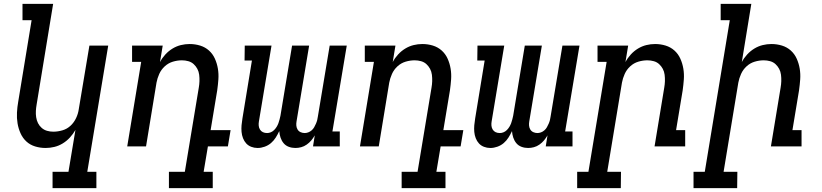

<svg xmlns="http://www.w3.org/2000/svg" viewBox="-20 -755 4240 990"><path d="M477 215H251V131H333L369 -85Q357 -64 340.5 -46Q324 -28 303.5 -15.5Q283 -3 260.5 2.5Q238 8 215 8Q187 8 161 0Q135 -8 116 -25.5Q97 -43 86 -67.5Q75 -92 70.5 -119Q66 -146 67.5 -174.5Q69 -203 74 -231L143 -651H96V-735H254L169 -217Q166 -200 165 -183.5Q164 -167 166.5 -150.5Q169 -134 176 -120Q183 -106 195 -95.5Q207 -85 222.5 -80.5Q238 -76 255 -76Q278 -76 302 -83Q326 -90 344 -107Q362 -124 372.5 -146.5Q383 -169 386 -191L441 -520H538L430 131H477Z M1077 215H851V131H933L1005 -303Q1008 -320 1008.5 -336.5Q1009 -353 1007 -369.5Q1005 -386 997.5 -400Q990 -414 978.5 -424.5Q967 -435 951 -439.5Q935 -444 918 -444Q895 -444 871.5 -437Q848 -430 829.5 -413Q811 -396 801 -373.5Q791 -351 787 -329L733 0H636L708 -436H661V-520H819L805 -435Q816 -456 832.5 -474Q849 -492 869.5 -504.5Q890 -517 912.5 -522.5Q935 -528 958 -528Q986 -528 1012 -520Q1038 -512 1057.5 -494.5Q1077 -477 1088 -452.5Q1099 -428 1103.5 -401Q1108 -374 1106 -345.5Q1104 -317 1100 -289L1066 -84H1169L1155 0H1052L1030 131H1077Z M1308 8Q1291 8 1275.5 2Q1260 -4 1249.5 -15.5Q1239 -27 1233 -42.5Q1227 -58 1225.5 -75Q1224 -92 1225.5 -109Q1227 -126 1230 -144L1279 -443H1241L1242 -520H1380L1315 -129Q1313 -118 1314 -107Q1315 -96 1320.5 -87Q1326 -78 1335.5 -73.5Q1345 -69 1357 -69Q1367 -69 1376.5 -73Q1386 -77 1393.5 -84.5Q1401 -92 1406.5 -101Q1412 -110 1415.5 -119.5Q1419 -129 1421.5 -139Q1424 -149 1426 -158L1486 -520H1574L1509 -129Q1507 -118 1508 -107Q1509 -96 1514.5 -87Q1520 -78 1530 -73.5Q1540 -69 1551 -69Q1560 -69 1569.5 -72.5Q1579 -76 1587 -83Q1595 -90 1600 -99Q1605 -108 1609 -117Q1613 -126 1615.5 -135.5Q1618 -145 1619 -154L1680 -520H1768L1694 -77H1732V0H1594L1603 -57Q1595 -43 1585 -31Q1575 -19 1561.5 -9.5Q1548 0 1533 4Q1518 8 1503 8Q1485 8 1469 2Q1453 -4 1442.5 -16.5Q1432 -29 1426.5 -45.5Q1421 -62 1420 -79Q1412 -62 1402 -46Q1392 -30 1377.5 -17.5Q1363 -5 1344.5 1.5Q1326 8 1309 8Z M2277 215H2051V131H2133L2205 -303Q2208 -320 2208.5 -336.5Q2209 -353 2207 -369.5Q2205 -386 2197.5 -400Q2190 -414 2178.5 -424.5Q2167 -435 2151 -439.5Q2135 -444 2118 -444Q2095 -444 2071.5 -437Q2048 -430 2029.5 -413Q2011 -396 2001 -373.5Q1991 -351 1987 -329L1933 0H1836L1908 -436H1861V-520H2019L2005 -435Q2016 -456 2032.5 -474Q2049 -492 2069.5 -504.5Q2090 -517 2112.5 -522.5Q2135 -528 2158 -528Q2186 -528 2212 -520Q2238 -512 2257.5 -494.5Q2277 -477 2288 -452.5Q2299 -428 2303.5 -401Q2308 -374 2306 -345.5Q2304 -317 2300 -289L2266 -84H2369L2355 0H2252L2230 131H2277Z M2508 8Q2491 8 2475.5 2Q2460 -4 2449.5 -15.5Q2439 -27 2433 -42.5Q2427 -58 2425.5 -75Q2424 -92 2425.5 -109Q2427 -126 2430 -144L2479 -443H2441L2442 -520H2580L2515 -129Q2513 -118 2514 -107Q2515 -96 2520.5 -87Q2526 -78 2535.5 -73.5Q2545 -69 2557 -69Q2567 -69 2576.5 -73Q2586 -77 2593.5 -84.5Q2601 -92 2606.5 -101Q2612 -110 2615.5 -119.5Q2619 -129 2621.5 -139Q2624 -149 2626 -158L2686 -520H2774L2709 -129Q2707 -118 2708 -107Q2709 -96 2714.5 -87Q2720 -78 2730 -73.5Q2740 -69 2751 -69Q2760 -69 2769.5 -72.5Q2779 -76 2787 -83Q2795 -90 2800 -99Q2805 -108 2809 -117Q2813 -126 2815.5 -135.5Q2818 -145 2819 -154L2880 -520H2968L2894 -77H2932V0H2794L2803 -57Q2795 -43 2785 -31Q2775 -19 2761.5 -9.5Q2748 0 2733 4Q2718 8 2703 8Q2685 8 2669 2Q2653 -4 2642.5 -16.5Q2632 -29 2626.5 -45.5Q2621 -62 2620 -79Q2612 -62 2602 -46Q2592 -30 2577.5 -17.5Q2563 -5 2544.5 1.5Q2526 8 2509 8Z M3181 215H2956V131H3014L3108 -436H3061V-520H3219L3205 -435Q3216 -456 3232.5 -474Q3249 -492 3269.5 -504.5Q3290 -517 3312.5 -522.5Q3335 -528 3358 -528Q3386 -528 3412 -520Q3438 -512 3457.5 -494.5Q3477 -477 3488 -452.5Q3499 -428 3503.5 -401Q3508 -374 3506 -345.5Q3504 -317 3500 -289L3466 -84H3513V0H3355L3405 -303Q3408 -320 3408.5 -336.5Q3409 -353 3407 -369.5Q3405 -386 3397.5 -400Q3390 -414 3378.5 -424.5Q3367 -435 3351 -439.5Q3335 -444 3318 -444Q3295 -444 3271.5 -437Q3248 -430 3229.5 -413Q3211 -396 3201 -373.5Q3191 -351 3187 -329L3111 131H3182Z M3781 215H3556V131H3614L3743 -651H3696V-735H3854L3805 -435Q3816 -456 3832.5 -474Q3849 -492 3869.5 -504.5Q3890 -517 3912.5 -522.5Q3935 -528 3958 -528Q3986 -528 4012 -520Q4038 -512 4057.5 -494.5Q4077 -477 4088 -452.5Q4099 -428 4103.5 -401Q4108 -374 4106 -345.5Q4104 -317 4100 -289L4066 -84H4113V0H3955L4005 -303Q4008 -320 4008.5 -336.5Q4009 -353 4007 -369.5Q4005 -386 3997.5 -400Q3990 -414 3978.5 -424.5Q3967 -435 3951 -439.5Q3935 -444 3918 -444Q3895 -444 3871.5 -437Q3848 -430 3829.5 -413Q3811 -396 3801 -373.5Q3791 -351 3787 -329L3711 131H3782Z"/></svg>

Font: Iosevka HT Medium Extended
Style: Italic
Weight: 500
Width: 7
Italic angle: -9°
Monospace: yes
Designer: Belleve Invis
Foundry: Belleve Invis
Version: Version 32.3.0; ttfautohint (v1.8.4)